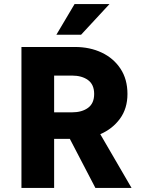

<svg xmlns="http://www.w3.org/2000/svg" viewBox="-20 -920 699 940"><path d="M85 0V-690H347Q420 -690 478 -662.5Q536 -635 570 -583.5Q604 -532 604 -460Q604 -389 567.5 -339Q531 -289 471 -263L624 0H447L322 -240H245V0ZM245 -370H332Q381 -370 411 -392Q441 -414 441 -460Q441 -506 411 -528Q381 -550 332 -550H245ZM256 -750 345 -900H516L377 -750Z"/></svg>

Font: Radio Canada
Style: Bold
Weight: 700
Designer: Charles Daoud, Etienne Aubert Bonn, Alexandre Saumier Demers, Jacques Le Bailly
Foundry: Radio-Canada
Version: Version 2.104; ttfautohint (v1.8.4.7-5d5b);gftools[0.9.28.de